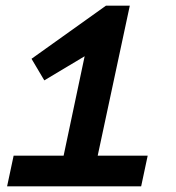

<svg xmlns="http://www.w3.org/2000/svg" viewBox="-20 -656 620 676"><path d="M5 0 28 -108H204L278 -458L136 -373L91 -449L353 -636H437L324 -108H500L477 0Z"/></svg>

Font: Sometype Mono
Style: Bold Italic
Weight: 700
Italic angle: -12°
Monospace: yes
Designer: Ryoichi Tsunekawa
Foundry: Dharma Type
Version: Version 1.000; ttfautohint (v1.8.3)